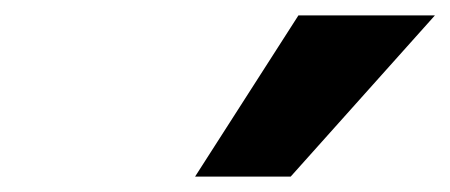

<svg xmlns="http://www.w3.org/2000/svg" viewBox="-20 -789 584 249"><path d="M233 -560 367 -769H544L357 -560Z"/></svg>

Font: Nunito Sans 9pt Black
Style: Italic
Weight: 900
Italic angle: -9°
Version: Version 3.101;gftools[0.9.27]